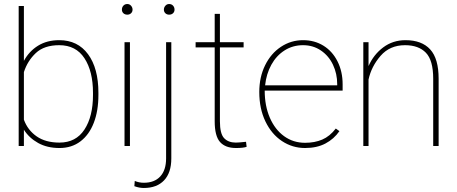

<svg xmlns="http://www.w3.org/2000/svg" viewBox="-20 -727 2275 956"><path d="M276 10Q215 10 170 -15Q125 -40 99 -81V0H73V-697H99V-424Q125 -472 169.5 -499.5Q214 -527 275 -527Q367 -527 418.5 -457Q470 -387 470 -265V-254Q470 -175 447 -115.5Q424 -56 380.5 -23Q337 10 276 10ZM275 -502Q200 -502 158.5 -463Q117 -424 99 -368V-131Q118 -79 162.5 -48Q207 -17 276 -17Q358 -17 400.5 -82Q443 -147 443 -254V-265Q443 -372 400.5 -437Q358 -502 275 -502Z M614 -707Q625 -707 632.5 -698.5Q640 -690 640 -679Q640 -668 632.5 -661Q625 -654 614 -654Q602 -654 594.5 -661Q587 -668 587 -679Q587 -691 594.5 -699Q602 -707 614 -707ZM600 -517H627V0H600Z M822 -707Q834 -707 841.5 -699Q849 -691 849 -679Q849 -668 841.5 -661Q834 -654 822 -654Q811 -654 803.5 -661Q796 -668 796 -679Q796 -690 803.5 -698.5Q811 -707 822 -707ZM696 209Q673 209 649 200L651 174Q673 183 696 183Q749 183 778 151.5Q807 120 807 62V-517H833V62Q833 133 797 171Q761 209 696 209Z M1154 -17Q1169 -17 1205 -21L1208 4Q1192 10 1155 10Q1102 10 1075.5 -20Q1049 -50 1049 -123V-491H954V-517H1049V-658H1075V-517H1193V-491H1075V-123Q1075 -61 1096 -39Q1117 -17 1154 -17Z M1271 -269Q1271 -343 1300 -402Q1329 -461 1379 -494Q1429 -527 1489 -527Q1546 -527 1590.5 -499.5Q1635 -472 1660.5 -421.5Q1686 -371 1686 -307V-276H1298Q1298 -200 1323.5 -141Q1349 -82 1394.5 -49Q1440 -16 1499 -16Q1547 -16 1584.5 -32Q1622 -48 1652 -87L1670 -74Q1643 -35 1600.5 -12.5Q1558 10 1499 10Q1436 10 1384 -24.5Q1332 -59 1301.5 -122.5Q1271 -186 1271 -269ZM1300 -302H1659V-308Q1659 -360 1638 -404.5Q1617 -449 1578 -475.5Q1539 -502 1489 -502Q1438 -502 1397 -476Q1356 -450 1331 -404.5Q1306 -359 1300 -302Z M1789 -517H1815V-398Q1840 -455 1888 -491Q1936 -527 1999 -527Q2080 -527 2122 -481Q2164 -435 2164 -335V0H2137V-335Q2137 -427 2100.5 -464.5Q2064 -502 1997 -502Q1921 -502 1875 -449Q1829 -396 1815 -331V0H1789Z"/></svg>

Font: FreesentationVF
Style: Regular
Weight: 400
Designer: glyphs from Roboto by Christian Robertson / Hangul glyphs from Noto Sans CJK(Source Han Sans) by Jang Soo-young and Kang
Foundry: PT&
Version: Version 2.001;Glyphs 3.3.1 (3343)